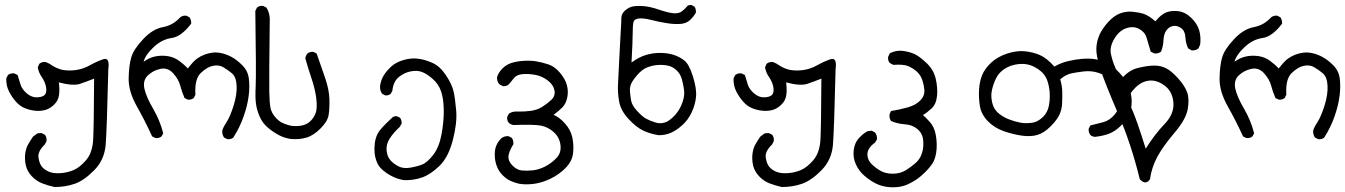

<svg xmlns="http://www.w3.org/2000/svg" viewBox="-20 -460 5548 792"><path d="M205.1 311.5Q178.7 305.7 154.3 296.4Q129.9 287.1 110.8 266.6Q91.8 246.1 86.4 221.7Q81.1 197.3 84 174.3Q86.9 151.4 96.2 135.3Q105.5 119.1 116.2 103.5L134.8 89.8L151.4 88.9L165 95.7Q173.8 106.4 171.9 122.1L165 135.7Q134.8 165 138.7 189.9Q142.6 214.8 152.3 227.1Q162.1 239.3 180.2 247.6Q198.2 255.9 227.1 254.4Q255.9 252.9 282.2 242.2Q308.6 231.4 335 200.7Q361.3 169.9 364.3 116.2Q367.2 62.5 368.2 -135.7Q338.9 -124 310.5 -114.3Q282.2 -104.5 222.7 -120.1Q226.6 -92.8 223.6 -68.8Q220.7 -44.9 202.6 -27.8Q184.6 -10.7 165 -5.9Q145.5 -1 123.5 -3.4Q101.6 -5.9 81.5 -14.2Q61.5 -22.5 44.9 -41.5Q28.3 -60.5 16.6 -84Q4.9 -107.4 5.9 -136.7L12.7 -150.4Q23.4 -159.2 39.1 -157.2L52.7 -150.4Q58.6 -129.9 64.9 -110.4Q71.3 -90.8 91.8 -73.7Q112.3 -56.6 136.2 -58.6Q160.2 -60.5 167 -71.8Q173.8 -83 169.4 -103.5Q165 -124 152.3 -142.1Q139.6 -160.2 135.7 -182.6L142.6 -197.3Q154.3 -206.1 168.9 -204.1L183.6 -197.3Q213.9 -175.8 240.2 -171.4Q266.6 -167 295.4 -171.4Q324.2 -175.8 351.1 -190.9Q377.9 -206.1 406.2 -215.8Q433.6 -224.6 426.8 -174.8Q420.9 73.2 416 136.2Q411.1 199.2 368.7 242.2Q326.2 285.2 287.6 298.3Q249 311.5 205.1 311.5Z M918 114.3 904.3 107.4Q896.5 95.7 896.5 81.1Q897.5 70.3 913.6 45.4Q929.7 20.5 943.8 -24.9Q958 -70.3 956.1 -106.9Q954.1 -143.6 936 -158.2Q918 -172.9 900.4 -183.1Q882.8 -193.4 858.4 -188.5Q834 -183.6 808.1 -158.7Q782.2 -133.8 786.1 -69.3L779.3 -55.7Q769.5 -47.9 754.9 -48.8L741.2 -55.7Q730.5 -80.1 723.6 -106.4Q716.8 -132.8 694.3 -157.7Q671.9 -182.6 641.1 -175.8Q610.4 -168.9 589.4 -148.4Q568.4 -127.9 575.7 -94.2Q583 -60.5 611.3 -12.2Q639.6 36.1 653.3 89.8L646.5 102.5Q636.7 111.3 621.1 109.4L607.4 102.5Q579.1 40 544.4 -21.5Q509.8 -83 510.7 -136.7Q511.7 -190.4 521.5 -223.6Q531.2 -256.8 570.8 -298.8Q610.4 -340.8 651.9 -348.1Q693.4 -355.5 723.6 -388.7Q733.4 -396.5 748 -395.5L761.7 -388.7Q769.5 -377 768.6 -362.3Q727.5 -308.6 688 -303.2Q648.4 -297.9 614.3 -266.1Q580.1 -234.4 572.3 -205.1Q594.7 -221.7 619.6 -227.1Q644.5 -232.4 671.4 -228.5Q698.2 -224.6 719.7 -208.5Q741.2 -192.4 754.9 -177.7Q778.3 -208 793 -218.3Q807.6 -228.5 822.8 -234.4Q837.9 -240.2 855.5 -242.7Q873 -245.1 893.6 -240.7Q914.1 -236.3 935.1 -225.1Q956.1 -213.9 979 -191.4Q1002 -168.9 1006.3 -137.2Q1010.7 -105.5 1005.9 -65.4Q1001 -25.4 984.9 20.5Q968.8 66.4 942.4 107.4Q933.6 115.2 918 114.3Z M1179.7 113.3Q1153.3 109.4 1130.9 97.7Q1108.4 85.9 1085.9 67.4Q1063.5 48.8 1051.8 22.5Q1040 -3.9 1036.1 -30.3Q1032.2 -56.6 1034.7 -104Q1037.1 -151.4 1033.2 -415L1040 -428.7Q1049.8 -437.5 1065.4 -435.5L1079.1 -428.7Q1091.8 -408.2 1092.8 -382.8Q1089.8 -127 1090.8 -81.1Q1091.8 -35.2 1095.7 -15.6Q1099.6 3.9 1113.3 20.5Q1127 37.1 1140.1 44.4Q1153.3 51.8 1173.3 57.1Q1193.4 62.5 1220.7 58.6Q1248 54.7 1265.6 34.2Q1283.2 13.7 1285.6 -9.3Q1288.1 -32.2 1283.2 -64.5Q1278.3 -96.7 1264.6 -137.7Q1251 -178.7 1239.3 -219.7Q1241.2 -230.5 1248 -239.3Q1257.8 -247.1 1272.5 -246.1L1286.1 -239.3Q1303.7 -189.5 1320.8 -139.6Q1337.9 -89.8 1338.9 -50.3Q1339.8 -10.7 1335.4 15.1Q1331.1 41 1301.8 70.3Q1272.5 99.6 1243.2 107.9Q1213.9 116.2 1179.7 113.3Z M1647.5 283.2Q1622.1 279.3 1600.1 268.6Q1578.1 257.8 1560.1 242.7Q1542 227.5 1534.7 209Q1527.3 190.4 1525.4 171.9Q1523.4 153.3 1525.9 131.8Q1528.3 110.4 1538.1 90.8Q1547.9 71.3 1594.7 28.3Q1603.5 17.6 1617.2 19.5L1629.9 25.4Q1637.7 36.1 1636.7 49.8L1628.9 63.5Q1602.5 87.9 1587.4 111.8Q1572.3 135.7 1574.7 160.6Q1577.1 185.5 1589.8 200.2Q1602.5 214.8 1622.6 225.6Q1642.6 236.3 1670.4 231.9Q1698.2 227.5 1720.2 219.2Q1742.2 210.9 1767.1 178.7Q1792 146.5 1801.8 91.8Q1811.5 37.1 1810.5 -8.3Q1809.6 -53.7 1799.3 -83.5Q1789.1 -113.3 1765.1 -134.3Q1741.2 -155.3 1720.7 -163.1Q1700.2 -170.9 1673.8 -165.5Q1647.5 -160.2 1625 -142.1Q1602.5 -124 1598.6 -85.9L1591.8 -73.2Q1583 -65.4 1569.3 -66.4L1556.6 -73.2Q1544.9 -87.9 1548.3 -108.9Q1551.8 -129.9 1562 -147.5Q1572.3 -165 1592.3 -184.1Q1612.3 -203.1 1644.5 -212.4Q1676.8 -221.7 1705.6 -217.8Q1734.4 -213.9 1764.6 -200.2Q1794.9 -186.5 1819.3 -149.9Q1843.8 -113.3 1850.6 -84.5Q1857.4 -55.7 1861.8 -3.9Q1866.2 47.9 1847.7 118.7Q1829.1 189.5 1792.5 224.6Q1755.9 259.8 1721.2 272Q1686.5 284.2 1647.5 283.2Z M2121.1 297.9Q2103.5 293.9 2086.9 286.6Q2070.3 279.3 2053.2 262.7Q2036.1 246.1 2027.3 219.7Q2018.6 193.4 2021.5 164.1Q2024.4 134.8 2046.9 111.3Q2059.6 100.6 2077.1 101.6L2090.8 108.4Q2098.6 118.2 2097.7 134.8Q2077.1 168.9 2077.1 187.5Q2077.1 206.1 2094.7 223.6Q2112.3 241.2 2132.3 243.2Q2152.3 245.1 2177.2 242.7Q2202.1 240.2 2228 227.1Q2253.9 213.9 2274.9 192.4Q2295.9 170.9 2292 138.7Q2288.1 106.4 2264.2 85Q2240.2 63.5 2210.9 58.1Q2181.6 52.7 2098.6 55.7Q2087.9 54.7 2079.1 46.9Q2070.3 37.1 2072.3 22.5L2079.1 8.8Q2093.8 -1 2114.3 0Q2139.6 1 2167.5 -2.4Q2195.3 -5.9 2216.3 -19Q2237.3 -32.2 2254.4 -48.3Q2271.5 -64.5 2267.1 -87.4Q2262.7 -110.4 2239.7 -127.9Q2216.8 -145.5 2189.5 -150.9Q2162.1 -156.2 2136.7 -154.3Q2111.3 -152.3 2099.6 -137.2Q2087.9 -122.1 2079.1 -112.3Q2069.3 -103.5 2054.7 -104.5L2040 -112.3Q2029.3 -124 2030.3 -141.6Q2036.1 -161.1 2052.2 -177.2Q2068.4 -193.4 2089.4 -200.2Q2110.4 -207 2139.2 -209Q2168 -210.9 2191.9 -207Q2215.8 -203.1 2242.2 -194.3Q2268.6 -185.5 2290.5 -159.2Q2312.5 -132.8 2318.8 -107.4Q2325.2 -82 2319.8 -57.1Q2314.5 -32.2 2300.3 -17.6Q2286.1 -2.9 2263.7 13.7Q2287.1 23.4 2310.5 49.3Q2334 75.2 2340.8 106.9Q2347.7 138.7 2343.8 172.4Q2339.8 206.1 2312.5 233.4Q2285.2 260.7 2250.5 277.3Q2215.8 293.9 2182.6 298.3Q2149.4 302.7 2121.1 297.9Z M2697.3 97.7Q2664.1 92.8 2634.3 79.1Q2604.5 65.4 2572.3 30.3Q2540 -4.9 2533.7 -42.5Q2527.3 -80.1 2529.3 -113.3Q2531.2 -146.5 2534.7 -220.7Q2538.1 -294.9 2540.5 -330.6Q2543 -366.2 2543 -384.3Q2543 -402.3 2556.6 -415Q2570.3 -427.7 2585 -432.1Q2599.6 -436.5 2629.4 -435.1Q2659.2 -433.6 2697.8 -420.4Q2736.3 -407.2 2758.3 -405.3Q2780.3 -403.3 2793.9 -414.1Q2807.6 -424.8 2813 -432.6Q2818.4 -440.4 2832 -439.5L2844.7 -432.6Q2851.6 -422.9 2850.6 -408.2Q2843.8 -394.5 2828.1 -378.9Q2812.5 -363.3 2787.1 -361.3Q2761.7 -359.4 2729 -364.7Q2696.3 -370.1 2665.5 -377.9Q2634.8 -385.7 2615.2 -383.8Q2595.7 -381.8 2592.8 -367.7Q2589.8 -353.5 2589.8 -321.8Q2589.8 -290 2585 -202.1Q2615.2 -224.6 2645 -233.4Q2674.8 -242.2 2705.1 -241.7Q2735.4 -241.2 2758.3 -233.9Q2781.2 -226.6 2801.8 -211.4Q2822.3 -196.3 2838.4 -144.5Q2854.5 -92.8 2851.1 -60.1Q2847.7 -27.3 2833 3.9Q2818.4 35.2 2793.5 57.1Q2768.6 79.1 2746.1 88.4Q2723.6 97.7 2697.3 97.7ZM2731.4 42Q2752.9 29.3 2769.5 8.8Q2786.1 -11.7 2795.4 -38.6Q2804.7 -65.4 2801.8 -87.9Q2798.8 -110.4 2793 -132.3Q2787.1 -154.3 2771.5 -169.4Q2755.9 -184.6 2736.3 -189Q2716.8 -193.4 2693.8 -191.9Q2670.9 -190.4 2649.9 -182.1Q2628.9 -173.8 2609.4 -151.4Q2589.8 -128.9 2583.5 -114.3Q2577.1 -99.6 2578.6 -81.5Q2580.1 -63.5 2583.5 -44.4Q2586.9 -25.4 2608.4 -2Q2629.9 21.5 2645.5 29.8Q2661.1 38.1 2684.1 45.4Q2707 52.7 2731.4 42Z M3205.1 311.5Q3178.7 305.7 3154.3 296.4Q3129.9 287.1 3110.8 266.6Q3091.8 246.1 3086.4 221.7Q3081.1 197.3 3084 174.3Q3086.9 151.4 3096.2 135.3Q3105.5 119.1 3116.2 103.5L3134.8 89.8L3151.4 88.9L3165 95.7Q3173.8 106.4 3171.9 122.1L3165 135.7Q3134.8 165 3138.7 189.9Q3142.6 214.8 3152.3 227.1Q3162.1 239.3 3180.2 247.6Q3198.2 255.9 3227.1 254.4Q3255.9 252.9 3282.2 242.2Q3308.6 231.4 3335 200.7Q3361.3 169.9 3364.3 116.2Q3367.2 62.5 3368.2 -135.7Q3338.9 -124 3310.5 -114.3Q3282.2 -104.5 3222.7 -120.1Q3226.6 -92.8 3223.6 -68.8Q3220.7 -44.9 3202.6 -27.8Q3184.6 -10.7 3165 -5.9Q3145.5 -1 3123.5 -3.4Q3101.6 -5.9 3081.5 -14.2Q3061.5 -22.5 3044.9 -41.5Q3028.3 -60.5 3016.6 -84Q3004.9 -107.4 3005.9 -136.7L3012.7 -150.4Q3023.4 -159.2 3039.1 -157.2L3052.7 -150.4Q3058.6 -129.9 3064.9 -110.4Q3071.3 -90.8 3091.8 -73.7Q3112.3 -56.6 3136.2 -58.6Q3160.2 -60.5 3167 -71.8Q3173.8 -83 3169.4 -103.5Q3165 -124 3152.3 -142.1Q3139.6 -160.2 3135.7 -182.6L3142.6 -197.3Q3154.3 -206.1 3168.9 -204.1L3183.6 -197.3Q3213.9 -175.8 3240.2 -171.4Q3266.6 -167 3295.4 -171.4Q3324.2 -175.8 3351.1 -190.9Q3377.9 -206.1 3406.2 -215.8Q3433.6 -224.6 3426.8 -174.8Q3420.9 73.2 3416 136.2Q3411.1 199.2 3368.7 242.2Q3326.2 285.2 3287.6 298.3Q3249 311.5 3205.1 311.5Z M3643.6 311.5Q3616.2 308.6 3592.8 296.9Q3569.3 285.2 3546.4 265.6Q3523.4 246.1 3510.7 218.3Q3498 190.4 3501.5 160.2Q3504.9 129.9 3522 110.8Q3539.1 91.8 3558.6 81.1L3576.2 79.1L3589.8 86.9Q3598.6 98.6 3597.7 114.3L3589.8 127.9Q3558.6 150.4 3558.1 175.8Q3557.6 201.2 3580.6 221.7Q3603.5 242.2 3624 250Q3644.5 257.8 3669.9 256.3Q3695.3 254.9 3716.3 242.2Q3737.3 229.5 3756.3 212.9Q3775.4 196.3 3783.2 171.4Q3791 146.5 3788.1 118.2Q3785.2 89.8 3764.2 72.3Q3743.2 54.7 3712.9 52.7Q3682.6 50.8 3655.3 39.1Q3647.5 27.3 3649.4 11.7L3655.3 -2Q3691.4 -7.8 3724.6 -17.1Q3757.8 -26.4 3776.4 -45.9Q3794.9 -65.4 3793 -88.4Q3791 -111.3 3783.7 -131.8Q3776.4 -152.3 3759.8 -166.5Q3743.2 -180.7 3724.1 -188Q3705.1 -195.3 3665 -192.4L3650.4 -200.2Q3641.6 -210 3643.6 -225.6L3650.4 -240.2Q3677.7 -253.9 3705.1 -250Q3732.4 -246.1 3752 -237.3Q3771.5 -228.5 3801.3 -200.7Q3831.1 -172.9 3839.8 -135.3Q3848.6 -97.7 3845.2 -64Q3841.8 -30.3 3822.8 -12.7Q3803.7 4.9 3787.1 14.6Q3797.9 23.4 3815.9 43.5Q3834 63.5 3839.8 95.2Q3845.7 127 3843.3 156.2Q3840.8 185.5 3831.5 205.1Q3822.3 224.6 3793 253.4Q3763.7 282.2 3727.1 299.3Q3690.4 316.4 3643.6 311.5Z M4496.1 104.5Q4485.4 103.5 4477.5 96.7Q4469.7 85.9 4470.7 71.3L4477.5 57.6Q4504.9 50.8 4531.2 43.9Q4557.6 37.1 4578.6 11.7Q4599.6 -13.7 4595.7 -43Q4591.8 -72.3 4583.5 -90.8Q4575.2 -109.4 4557.6 -129.9Q4540 -150.4 4510.7 -159.7Q4481.4 -168.9 4451.7 -165.5Q4421.9 -162.1 4398.9 -157.2Q4376 -152.3 4353.5 -132.8Q4361.3 -105.5 4361.8 -82.5Q4362.3 -59.6 4361.3 -34.7Q4360.4 -9.8 4350.6 12.2Q4340.8 34.2 4313.5 61.5Q4286.1 88.9 4258.8 96.7Q4231.4 104.5 4195.8 99.6Q4160.2 94.7 4120.6 81.1Q4081.1 67.4 4054.2 39.1Q4027.3 10.7 4022 -22.9Q4016.6 -56.6 4018.6 -89.8Q4020.5 -123 4031.2 -149.9Q4042 -176.8 4068.8 -201.7Q4095.7 -226.6 4135.3 -239.3Q4174.8 -252 4208 -248.5Q4241.2 -245.1 4269.5 -232.9Q4297.9 -220.7 4329.1 -185.5Q4357.4 -201.2 4386.2 -208Q4415 -214.8 4443.8 -217.3Q4472.7 -219.7 4497.1 -215.8Q4521.5 -211.9 4542 -204.6Q4562.5 -197.3 4597.7 -159.7Q4632.8 -122.1 4641.6 -88.4Q4650.4 -54.7 4647.5 -26.4Q4644.5 2 4635.7 19Q4627 36.1 4602.1 60.1Q4577.1 84 4551.3 92.8Q4525.4 101.6 4496.1 104.5ZM4245.1 44.9Q4265.6 39.1 4283.2 21.5Q4300.8 3.9 4306.2 -22Q4311.5 -47.9 4310.1 -75.2Q4308.6 -102.5 4300.3 -127Q4292 -151.4 4272 -167.5Q4252 -183.6 4230.5 -190.9Q4209 -198.2 4183.6 -195.8Q4158.2 -193.4 4137.7 -183.6Q4117.2 -173.8 4103 -158.2Q4088.9 -142.6 4078.6 -112.8Q4068.4 -83 4069.3 -62Q4070.3 -41 4077.1 -22.9Q4084 -4.9 4101.6 9.3Q4119.1 23.4 4141.6 32.2Q4164.1 41 4189 45.9Q4213.9 50.8 4245.1 44.9Z M4681.6 279.3Q4646.5 134.8 4591.8 7.8Q4537.1 -119.1 4519 -175.3Q4501 -231.4 4502.4 -261.2Q4503.9 -291 4515.6 -316.9Q4527.3 -342.8 4551.3 -369.1Q4575.2 -395.5 4600.6 -404.8Q4626 -414.1 4651.9 -411.6Q4677.7 -409.2 4697.8 -402.8Q4717.8 -396.5 4746.1 -372.1Q4767.6 -398.4 4788.1 -407.7Q4808.6 -417 4838.4 -414.1Q4868.2 -411.1 4893.6 -386.7Q4918.9 -362.3 4926.8 -334.5Q4934.6 -306.6 4930.7 -276.4L4923.8 -260.7Q4913.1 -251 4895.5 -252L4880.9 -260.7Q4871.1 -282.2 4869.6 -307.6Q4868.2 -333 4851.1 -344.7Q4834 -356.4 4817.4 -352.5Q4800.8 -348.6 4790.5 -333.5Q4780.3 -318.4 4779.3 -293.9Q4778.3 -269.5 4769.5 -247.1Q4758.8 -238.3 4742.2 -239.3L4726.6 -247.1Q4715.8 -283.2 4709.5 -305.2Q4703.1 -327.1 4679.7 -340.3Q4656.2 -353.5 4626.5 -343.8Q4596.7 -334 4576.7 -300.3Q4556.6 -266.6 4562.5 -237.8Q4568.4 -209 4579.6 -183.6Q4590.8 -158.2 4599.6 -127Q4632.8 -169.9 4673.8 -179.7Q4714.8 -189.5 4741.7 -189.5Q4768.6 -189.5 4790.5 -178.2Q4812.5 -167 4839.8 -136.7Q4867.2 -106.4 4877 -79.1Q4886.7 -51.8 4879.4 -9.8Q4872.1 32.2 4824.7 87.9Q4777.3 143.6 4753.9 187Q4730.5 230.5 4723.6 279.3Q4706.1 305.7 4681.6 279.3ZM4706.1 153.3Q4743.2 93.8 4783.7 51.8Q4824.2 9.8 4820.3 -36.6Q4816.4 -83 4784.2 -106.9Q4752 -130.9 4720.2 -127.4Q4688.5 -124 4662.6 -97.7Q4636.7 -71.3 4631.8 -49.8Q4656.2 3.9 4672.4 50.3Q4688.5 96.7 4706.1 153.3Z M5418 114.3 5404.3 107.4Q5396.5 95.7 5396.5 81.1Q5397.5 70.3 5413.6 45.4Q5429.7 20.5 5443.8 -24.9Q5458 -70.3 5456.1 -106.9Q5454.1 -143.6 5436 -158.2Q5418 -172.9 5400.4 -183.1Q5382.8 -193.4 5358.4 -188.5Q5334 -183.6 5308.1 -158.7Q5282.2 -133.8 5286.1 -69.3L5279.3 -55.7Q5269.5 -47.9 5254.9 -48.8L5241.2 -55.7Q5230.5 -80.1 5223.6 -106.4Q5216.8 -132.8 5194.3 -157.7Q5171.9 -182.6 5141.1 -175.8Q5110.4 -168.9 5089.4 -148.4Q5068.4 -127.9 5075.7 -94.2Q5083 -60.5 5111.3 -12.2Q5139.6 36.1 5153.3 89.8L5146.5 102.5Q5136.7 111.3 5121.1 109.4L5107.4 102.5Q5079.1 40 5044.4 -21.5Q5009.8 -83 5010.7 -136.7Q5011.7 -190.4 5021.5 -223.6Q5031.2 -256.8 5070.8 -298.8Q5110.4 -340.8 5151.9 -348.1Q5193.4 -355.5 5223.6 -388.7Q5233.4 -396.5 5248 -395.5L5261.7 -388.7Q5269.5 -377 5268.6 -362.3Q5227.5 -308.6 5188 -303.2Q5148.4 -297.9 5114.3 -266.1Q5080.1 -234.4 5072.3 -205.1Q5094.7 -221.7 5119.6 -227.1Q5144.5 -232.4 5171.4 -228.5Q5198.2 -224.6 5219.7 -208.5Q5241.2 -192.4 5254.9 -177.7Q5278.3 -208 5293 -218.3Q5307.6 -228.5 5322.8 -234.4Q5337.9 -240.2 5355.5 -242.7Q5373 -245.1 5393.6 -240.7Q5414.1 -236.3 5435.1 -225.1Q5456.1 -213.9 5479 -191.4Q5502 -168.9 5506.3 -137.2Q5510.7 -105.5 5505.9 -65.4Q5501 -25.4 5484.9 20.5Q5468.8 66.4 5442.4 107.4Q5433.6 115.2 5418 114.3Z"/></svg>

Font: JasonHandwriting2
Style: Regular
Weight: 400
Version: Version 1.05.10